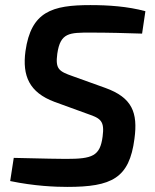

<svg xmlns="http://www.w3.org/2000/svg" viewBox="-20 -722 608 754"><path d="M335 -702C185 -702 102 -677 80 -521C67 -424 95 -359 194 -322L326 -274C376 -257 391 -246 383 -186C373 -109 343 -98 239 -98C207 -98 165 -99 34 -102L20 -11C116 9 199 12 244 12C419 12 488 -22 508 -177C522 -280 499 -339 393 -377L265 -423C211 -442 197 -451 205 -511C217 -594 252 -594 336 -594C405 -594 479 -592 538 -590L551 -678C481 -697 405 -702 335 -702Z"/></svg>

Font: Exo 2 Semi Bold
Style: Italic
Weight: 600
Italic angle: -8°
Designer: Natanael Gama
Version: Version 1.001;PS 001.001;hotconv 1.0.88;makeotf.lib2.5.64775